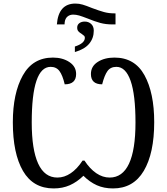

<svg xmlns="http://www.w3.org/2000/svg" viewBox="-20 -1047 937 1077"><path d="M403 -1027Q424 -1027 444 -1021Q464 -1015 496 -1002Q536 -987 563 -979.5Q590 -972 622 -972H628V-910H610Q573 -910 542 -918.5Q511 -927 472 -943Q441 -955 424 -960Q407 -965 390 -965Q372 -965 359 -954.5Q346 -944 343 -923L342 -910H299Q308 -1027 403 -1027ZM400 -786Q456 -804 456 -835Q456 -842 452 -846Q448 -850 438 -857Q426 -864 419.5 -871.5Q413 -879 413 -892Q413 -908 425 -917Q437 -926 455 -926Q477 -926 491.5 -912.5Q506 -899 506 -875Q506 -833 480.5 -802Q455 -771 400 -755ZM52 -361Q52 -524 108 -624Q164 -724 277 -724Q331 -724 369 -699Q407 -674 407 -632Q407 -574 343 -574Q331 -625 313.5 -648.5Q296 -672 264 -672Q158 -672 158 -360Q158 -208 194 -129.5Q230 -51 302 -51Q341 -51 377 -75.5Q413 -100 443 -146H454Q484 -100 520 -75.5Q556 -51 595 -51Q667 -51 703.5 -128.5Q740 -206 740 -360Q740 -516 712.5 -594Q685 -672 633 -672Q600 -672 583 -648.5Q566 -625 553 -574Q490 -574 490 -632Q490 -675 528 -699.5Q566 -724 622 -724Q736 -724 790.5 -625Q845 -526 845 -362Q845 -187 786.5 -88.5Q728 10 614 10Q563 10 523 -8Q483 -26 448 -61Q412 -26 371.5 -8Q331 10 281 10Q166 10 109 -88Q52 -186 52 -361Z"/></svg>

Font: Noto Serif Narrow
Style: Regular
Weight: 400
Width: 4
Designer: Monotype Design Team
Foundry: Monotype Imaging Inc.
Version: Version 1.001